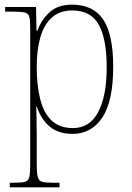

<svg xmlns="http://www.w3.org/2000/svg" viewBox="-20 -566 566 826"><path d="M22 240V220H43Q74 220 88 216Q102 212 106 195.5Q110 179 110 143V-442Q110 -477 106.5 -492.5Q103 -508 87 -512Q71 -516 35 -516H2V-536H135L137 -434H141Q158 -481 193.5 -513.5Q229 -546 290 -546Q381 -546 424 -482Q467 -418 467 -279Q467 -130 420 -60Q373 10 292 10Q232 10 194.5 -21Q157 -52 138 -108H136Q136 -93 137 -64Q138 -35 138 13V143Q138 179 142.5 195.5Q147 212 161 216Q175 220 205 220H236V240ZM294 -15Q366 -15 402.5 -84Q439 -153 439 -276Q439 -398 405 -459.5Q371 -521 291 -521Q237 -521 203 -490.5Q169 -460 153.5 -405Q138 -350 138 -278Q138 -199 153 -139.5Q168 -80 202 -47.5Q236 -15 294 -15Z"/></svg>

Font: Noto Serif Khmer SemiCondensed Thin
Style: Regular
Weight: 250
Width: 4
Designer: Danh Hong and the Monotype Design Team
Foundry: Monotype Imaging Inc.
Version: Version 2.004